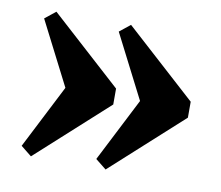

<svg xmlns="http://www.w3.org/2000/svg" viewBox="-57 -503 657 570"><g transform="rotate(10 271.5 -218.0)"><path d="M283.5 -194.5 69.5 -0.5 37 -26.5 135 -218.5 37 -410.5 69.5 -436.5 283.5 -242.5ZM508.5 -194.5 294.5 -0.5 262 -26.5 360 -218.5 262 -410.5 294.5 -436.5 508.5 -242.5Z"/></g></svg>

Font: Newsreader 16pt ExtraBold
Style: Regular
Weight: 800
Designer: Hugues Gentile
Foundry: Production Type
Version: Version 1.003; ttfautohint (v1.8.3)